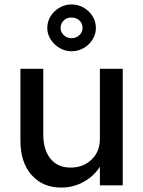

<svg xmlns="http://www.w3.org/2000/svg" viewBox="-20 -835 645 865"><path d="M256 10Q172 10 122 -47Q72 -104 72 -201V-525H175V-229Q175 -160 207.5 -120Q240 -80 298 -80Q355 -80 392.5 -116Q430 -152 430 -209V-525H533V0H430V-84Q404 -42 357.5 -16Q311 10 256 10ZM302 -604Q274 -604 249 -618.5Q224 -633 208.5 -657Q193 -681 193 -709Q193 -738 208 -762Q223 -786 248 -800.5Q273 -815 302 -815Q332 -815 357 -800.5Q382 -786 397 -762Q412 -738 412 -709Q412 -681 397 -657Q382 -633 357 -618.5Q332 -604 302 -604ZM302 -663Q323 -663 337.5 -676.5Q352 -690 352 -709Q352 -730 337.5 -743Q323 -756 302 -756Q281 -756 267 -742.5Q253 -729 253 -709Q253 -690 267.5 -676.5Q282 -663 302 -663Z"/></svg>

Font: Lexend
Style: Regular
Weight: 400
Designer: Bonnie Shaver-Troup, Thomas Jockin
Foundry: Lexend
Version: Version 1.007; ttfautohint (v1.8.3)